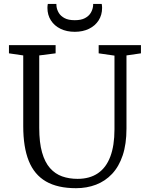

<svg xmlns="http://www.w3.org/2000/svg" viewBox="-20 -980 778 1008"><path d="M379 8Q282.5 8 221.2 -27.5Q160 -63 131 -135.2Q102 -207.5 102 -318V-689L27 -700V-743H272V-700L186 -689V-309Q186 -231.5 200.8 -179.8Q215.5 -128 242.5 -97.5Q269.5 -67 306.2 -54Q343 -41 387 -41Q451 -41 494.2 -70.5Q537.5 -100 559.2 -158Q581 -216 581 -301V-688L498 -700V-743H720V-700L644 -689V-305Q644 -223.5 624.2 -164.5Q604.5 -105.5 568.5 -67.2Q532.5 -29 484.2 -10.5Q436 8 379 8ZM372.5 -813Q330 -813 297.8 -828.8Q265.5 -844.5 247.2 -873Q229 -901.5 229 -938.5Q229 -943.5 229.5 -949Q230 -954.5 231 -959.5H276Q276 -957 276.2 -953Q276.5 -949 277 -944Q279.5 -927.5 289.2 -911.5Q299 -895.5 319 -884.8Q339 -874 372.5 -874Q406 -874 426 -884.8Q446 -895.5 455.8 -911.5Q465.5 -927.5 468 -944Q469 -949 469 -953Q469 -957 469 -959.5H514Q515 -954.5 515.5 -949Q516 -943.5 516 -938.5Q516 -901.5 497.8 -873Q479.5 -844.5 447.2 -828.8Q415 -813 372.5 -813Z"/></svg>

Font: Merriweather Light
Style: Regular
Weight: 300
Version: Version 2.100